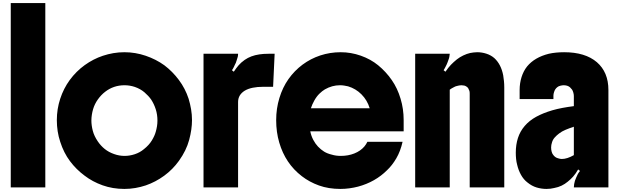

<svg xmlns="http://www.w3.org/2000/svg" viewBox="-20 -1220 4031 1250"><path d="M275 0H50V-1200H275Z M790 10Q714 10 648 -13.5Q582 -37 530 -77Q476 -117 435.5 -171Q395 -225 372 -297Q350 -363 350 -438Q350 -510 372 -577Q394 -644 434 -699Q476 -756 531.5 -796Q587 -836 650 -857Q683 -868 718 -874Q753 -880 790 -880Q861 -880 928.5 -857Q996 -834 1050 -795Q1103 -755 1144.5 -699.5Q1186 -644 1208 -577Q1218 -544 1224 -509Q1230 -474 1230 -438Q1230 -378 1211.5 -309Q1193 -240 1145 -173Q1105 -117 1049 -76Q993 -35 929 -13Q896 -2 861 4Q826 10 790 10ZM791 -205Q824 -205 857.5 -216Q891 -227 917 -249Q950 -275 968.5 -305.5Q987 -336 994 -362Q999 -379 1002 -397.5Q1005 -416 1005 -435Q1005 -474 994 -508.5Q983 -543 964 -572Q947 -596 921 -618.5Q895 -641 858 -654Q825 -665 791 -665Q719 -665 664 -622Q638 -602 617 -572.5Q596 -543 586 -509Q581 -492 578 -473Q575 -454 575 -435Q575 -404 584 -369Q593 -334 617 -299Q636 -271 662 -250Q688 -229 723 -217Q756 -205 791 -205Z M1305 -870H1530Q1530 -859 1528 -850.5Q1526 -842 1521 -828Q1516 -813 1515 -810Q1514 -807 1511.5 -803.5Q1509 -800 1502 -783Q1497 -772 1490 -763L1502 -753Q1518 -777 1533.5 -795Q1549 -813 1573 -830Q1613 -858 1669 -866Q1695 -870 1729 -870H1768L1758 -655H1695Q1616 -655 1574 -630Q1530 -603 1530 -556V0H1305Z M2608 -438V-365H2000Q2006 -335 2019.5 -309.5Q2033 -284 2050 -266Q2069 -246 2090 -233Q2111 -220 2141 -213Q2154 -209 2168.5 -207Q2183 -205 2199 -205Q2247 -205 2287 -221Q2327 -237 2352 -266Q2358 -273 2363 -281Q2368 -289 2372 -297H2601Q2587 -235 2560 -189Q2533 -143 2500 -112Q2462 -74 2414.5 -47Q2367 -20 2311 -5Q2284 2 2255 6Q2226 10 2196 10Q2119 10 2056.5 -12.5Q1994 -35 1945 -73Q1838 -155 1798 -292Q1778 -360 1778 -438Q1778 -513 1799 -582Q1820 -651 1858 -705Q1897 -760 1949.5 -799Q2002 -838 2065 -859Q2129 -880 2198 -880Q2265 -880 2329 -857.5Q2393 -835 2442 -795Q2493 -753 2530.5 -699Q2568 -645 2588 -577Q2608 -511 2608 -438ZM2004 -515H2387Q2371 -568 2333 -606Q2296 -643 2246 -658Q2233 -661 2220 -663Q2207 -665 2193 -665Q2142 -665 2095 -638Q2078 -628 2059.5 -610Q2041 -592 2026 -565Q2012 -540 2004 -515Z M2683 -870H2908Q2908 -866 2906 -853.5Q2904 -841 2901 -834Q2897 -823 2893 -812Q2889 -801 2881 -786Q2878 -780 2875 -774.5Q2872 -769 2868 -763L2880 -753Q2899 -781 2916 -798.5Q2933 -816 2954 -833Q2973 -848 2996 -859Q3019 -870 3041 -875Q3052 -877 3063.5 -878.5Q3075 -880 3087 -880Q3117 -880 3146.5 -870.5Q3176 -861 3198 -842Q3242 -802 3256 -730Q3259 -712 3261 -692Q3263 -672 3263 -650V0H3038V-610Q3038 -622 3036 -628.5Q3034 -635 3028 -646Q3024 -652 3016 -657Q3008 -662 3002 -663Q2992 -665 2984 -665Q2976 -665 2969 -663.5Q2962 -662 2954 -660Q2945 -658 2939 -654.5Q2933 -651 2923 -646Q2919 -644 2915.5 -641.5Q2912 -639 2908 -636V0H2683Z M3338 -226Q3338 -278 3352 -321.5Q3366 -365 3396 -400Q3426 -435 3470.5 -459.5Q3515 -484 3576 -502Q3607 -511 3642 -517.5Q3677 -524 3716 -529V-595Q3716 -605 3712.5 -617.5Q3709 -630 3704 -637Q3698 -645 3691 -651.5Q3684 -658 3672 -662Q3660 -665 3650 -665Q3641 -665 3628.5 -662Q3616 -659 3609 -653Q3593 -641 3587 -620Q3583 -608 3583 -598V-575H3363V-634Q3363 -678 3375.5 -718Q3388 -758 3412 -788Q3461 -847 3553 -870Q3575 -875 3600.5 -877.5Q3626 -880 3653 -880Q3790 -880 3866 -815Q3941 -750 3941 -634V0H3716Q3716 -9 3718 -21.5Q3720 -34 3723 -43Q3727 -54 3731.5 -64.5Q3736 -75 3742 -87Q3747 -96 3756 -107L3744 -117Q3728 -89 3711.5 -70.5Q3695 -52 3676 -37Q3658 -22 3636.5 -11.5Q3615 -1 3588 4Q3576 7 3563.5 8.5Q3551 10 3538 10Q3505 10 3473.5 0.5Q3442 -9 3414 -32Q3389 -51 3372 -81.5Q3355 -112 3347 -147Q3342 -165 3340 -185Q3338 -205 3338 -226ZM3568 -260Q3568 -245 3571.5 -232.5Q3575 -220 3580 -214Q3593 -194 3615 -189Q3627 -185 3638 -185Q3672 -185 3716 -210V-395Q3686 -385 3662 -375Q3638 -365 3620 -351Q3604 -339 3591.5 -325Q3579 -311 3574 -294Q3568 -276 3568 -260Z"/></svg>

Font: Boldonse
Style: Regular
Weight: 400
Designer: Universitype Foundry
Foundry: Universitype Foundry
Version: Version 1.000; ttfautohint (v1.8.4.7-5d5b)